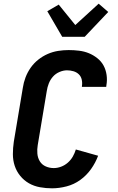

<svg xmlns="http://www.w3.org/2000/svg" viewBox="-20 -1015 640 1043"><path d="M263 8Q229 8 196.5 2Q164 -4 137 -19.5Q110 -35 90 -59.5Q70 -84 60 -114Q50 -144 50 -177.5Q50 -211 55 -245L104 -538Q108 -566 118.5 -594Q129 -622 146.5 -647Q164 -672 188 -691Q212 -710 239.5 -722Q267 -734 296 -738.5Q325 -743 353 -743Q382 -743 410 -739.5Q438 -736 462.5 -726Q487 -716 508.5 -699Q530 -682 542.5 -659Q555 -636 559 -608Q563 -580 558 -552L557 -543H425V-547Q428 -565 424 -582.5Q420 -600 408 -611.5Q396 -623 379 -628Q362 -633 344 -633Q324 -633 303 -624Q282 -615 267.5 -598.5Q253 -582 245 -561.5Q237 -541 234 -520L185 -227Q181 -204 183 -180.5Q185 -157 196.5 -138.5Q208 -120 228.5 -111Q249 -102 272 -102Q292 -102 312 -109.5Q332 -117 348.5 -131.5Q365 -146 375.5 -164.5Q386 -183 392 -203L513 -169Q499 -131 474.5 -96.5Q450 -62 416 -37.5Q382 -13 341.5 -2.5Q301 8 263 8ZM318 -815 237 -954 299 -990 389 -879 516 -995 568 -950 440 -815Z"/></svg>

Font: Iosevka Aile Extrabold
Style: Italic
Weight: 800
Italic angle: -9°
Designer: Belleve Invis
Foundry: Belleve Invis
Version: Version 31.1.0; ttfautohint (v1.8.4)